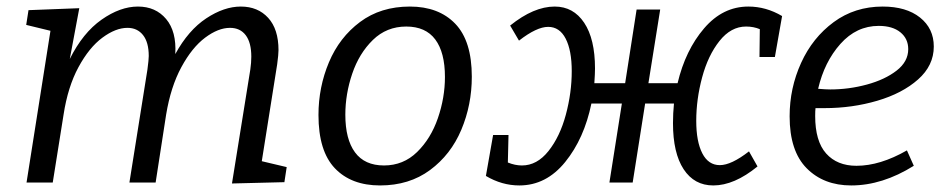

<svg xmlns="http://www.w3.org/2000/svg" viewBox="-20 -557 2891 586"><path d="M779 -65 855 -47 848 -1 688 3 744 -345Q747 -366 747 -384Q747 -427 730 -449.5Q713 -472 682 -472Q646 -472 606 -442Q566 -412 533.5 -352Q501 -292 487 -207L455 0H375L430 -345Q434 -375 434 -386Q434 -428 416.5 -450Q399 -472 369 -472Q333 -472 292.5 -442Q252 -412 219.5 -352Q187 -292 174 -207L141 0H61L134 -463L60 -481L67 -526L222 -532L193 -377Q233 -457 290 -497Q347 -537 401 -537Q455 -537 487 -499Q519 -461 515 -392Q555 -465 609.5 -501Q664 -537 715 -537Q767 -537 798.5 -502.5Q830 -468 830 -404Q830 -391 826 -361Z M1420 -323Q1420 -237 1388 -161Q1356 -85 1292.5 -38Q1229 9 1140 9Q1052 9 1002 -43.5Q952 -96 952 -206Q952 -291 984 -367Q1016 -443 1079 -490Q1142 -537 1231 -537Q1319 -537 1369.5 -484.5Q1420 -432 1420 -323ZM1034 -207Q1034 -132 1063.5 -92Q1093 -52 1152 -52Q1211 -52 1253 -93Q1295 -134 1316.5 -196.5Q1338 -259 1338 -322Q1338 -397 1308.5 -436.5Q1279 -476 1220 -476Q1160 -476 1118 -435Q1076 -394 1055 -332Q1034 -270 1034 -207Z M2367 -508 2345 -383H2298L2299 -468Q2280 -476 2257 -476Q2211 -476 2176 -432Q2141 -388 2123 -321Q2105 -254 2105 -188Q2105 -125 2123.5 -89Q2142 -53 2177 -53Q2212 -53 2266 -95L2292 -49Q2221 9 2157 9Q2099 9 2066.5 -40.5Q2034 -90 2034 -181Q2034 -211 2037 -241H1949L1911 0H1840L1878 -241H1785Q1763 -134 1705 -62.5Q1647 9 1565 9Q1512 9 1463 -20L1485 -145H1532L1530 -61Q1552 -52 1573 -52Q1619 -52 1654 -96Q1689 -140 1707 -207Q1725 -274 1725 -340Q1725 -403 1706.5 -439Q1688 -475 1653 -475Q1618 -475 1564 -433L1537 -479Q1609 -537 1673 -537Q1730 -537 1763 -487.5Q1796 -438 1796 -348Q1796 -333 1794 -303H1888L1923 -528H1995L1959 -303H2048Q2072 -404 2129 -470.5Q2186 -537 2264 -537Q2318 -537 2367 -508Z M2469 -227Q2468 -219 2468 -203Q2468 -126 2501.5 -88.5Q2535 -51 2594 -51Q2666 -51 2748 -98L2769 -51Q2673 9 2578 9Q2494 9 2442 -43.5Q2390 -96 2390 -202Q2390 -288 2425 -365Q2460 -442 2524.5 -489.5Q2589 -537 2674 -537Q2746 -537 2788 -503.5Q2830 -470 2830 -415Q2830 -357 2782 -314.5Q2734 -272 2657.5 -249.5Q2581 -227 2497 -227ZM2477 -286Q2501 -284 2514 -284Q2571 -284 2626 -299Q2681 -314 2716.5 -341.5Q2752 -369 2752 -407Q2752 -439 2728 -458.5Q2704 -478 2662 -478Q2594 -478 2545 -423Q2496 -368 2477 -286Z"/></svg>

Font: Bitter Pro
Style: Italic
Weight: 400
Italic angle: -9°
Designer: Sol Matas, and Bitter project Authors
Foundry: Sol Matas
Version: Version 1.010